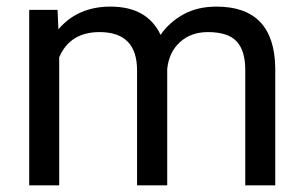

<svg xmlns="http://www.w3.org/2000/svg" viewBox="-20 -558 916 578"><path d="M153.3 -528.3 155.8 -469.7Q213.9 -538.1 312.5 -538.1Q423.3 -538.1 463.4 -453.1Q489.7 -491.2 532 -514.6Q574.2 -538.1 631.8 -538.1Q805.7 -538.1 808.6 -354V0H718.3V-348.6Q718.3 -405.3 692.4 -433.3Q666.5 -461.4 605.5 -461.4Q555.2 -461.4 522 -431.4Q488.8 -401.4 483.4 -350.6V0H392.6V-346.2Q392.6 -461.4 279.8 -461.4Q190.9 -461.4 158.2 -385.7V0H67.9V-528.3Z"/></svg>

Font: f42100
Style: 7875512
Weight: 400
Designer: Google
Version: Version 2.137; 2017